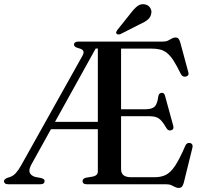

<svg xmlns="http://www.w3.org/2000/svg" viewBox="-20 -904 994 942"><path d="M500 -700 491 -666H449.5L134.5 -98Q120 -72 125.8 -57.2Q131.5 -42.5 152.5 -36L182 -30.5Q190 -28 194.5 -24.8Q199 -21.5 199 -15Q199 -8.5 193.8 -4.2Q188.5 0 178 0H20Q10 0 4.8 -4.2Q-0.5 -8.5 -0.5 -15Q-0.5 -24 15 -31L31.5 -36.5Q46 -42 58.2 -55.5Q70.5 -69 84.5 -94L384 -629.5Q393.5 -646 388.2 -654.8Q383 -663.5 365.5 -667.5Q354 -670.5 348.5 -674.8Q343 -679 343 -685Q343 -692 348.5 -696Q354 -700 364.5 -700ZM214 -306H486.5L489.5 -270H210ZM534.5 -368H693.5Q725.5 -368 738.8 -381Q752 -394 756.5 -430.5Q759.5 -447.5 772.5 -448.5Q786 -450 790 -433L830 -286.5Q834.5 -269 820.5 -265Q806 -260.5 797.5 -274Q783.5 -298.5 771.8 -311.5Q760 -324.5 745.8 -329.2Q731.5 -334 710 -334H534.5ZM460 -62.5V-700H780Q794.5 -700 804.5 -705Q814.5 -710 822.8 -715Q831 -720 840.5 -720Q850.5 -720 855.5 -714.5Q860.5 -709 864.5 -695.5L903.5 -551Q906.5 -542.5 903.8 -536.8Q901 -531 893 -528.5Q885 -526.5 878.2 -529.5Q871.5 -532.5 867 -541.5Q847.5 -581.5 831.8 -606Q816 -630.5 800 -643.5Q784 -656.5 765.8 -661Q747.5 -665.5 724 -665.5H574V-74Q574 -54 586.2 -44.2Q598.5 -34.5 623.5 -34.5H738.5Q770 -34.5 793.2 -45.8Q816.5 -57 838.8 -90.2Q861 -123.5 889.5 -189.5Q893 -197.5 898.5 -200.5Q904 -203.5 911 -202.5Q919.5 -201 923 -195Q926.5 -189 924 -179L881.5 -7Q878 6 872.5 12Q867 18 856 18Q847.5 18 839 13.5Q830.5 9 820.2 4.5Q810 0 794.5 0H405.5Q395 0 390 -4.2Q385 -8.5 385 -15Q385 -27.5 401 -32L437 -38Q448.5 -41 454.2 -46.8Q460 -52.5 460 -62.5ZM622 -840Q639 -862.5 655 -874.5Q671 -886.5 691 -882.5Q708.5 -879 717 -865.2Q725.5 -851.5 722 -837Q718.5 -818.5 704.2 -807Q690 -795.5 668 -786L570.5 -736.5Q566 -735 560.5 -735Q555 -735 552 -738.5Q548.5 -742.5 550.2 -747Q552 -751.5 555 -756Z"/></svg>

Font: Fraunces 48pt
Style: Regular
Weight: 400
Version: Version 1.000;[b76b70a41]